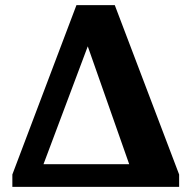

<svg xmlns="http://www.w3.org/2000/svg" viewBox="-20 -726 750 746"><path d="M28 -48 277 -706H426L676 -48V0H28ZM482 -88 321 -546 149 -88Z"/></svg>

Font: Taviraj ExtraBold
Style: Regular
Weight: 800
Designer: Katatrad Team
Foundry: CadsonDemak
Version: Version 1.001